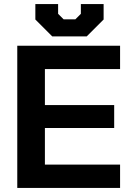

<svg xmlns="http://www.w3.org/2000/svg" viewBox="-20 -925 646 945"><path d="M65 -700H571V-585H201V-408H542V-295H201V-115H571V0H65ZM154 -829V-905H266V-857L293 -830H351L378 -857V-905H490V-829L407 -746H237Z"/></svg>

Font: Chakra Petch
Style: Bold
Weight: 700
Designer: Katatrad Aksorn Co.,Ltd.
Foundry: Cadson Demak Co.,Ltd.
Version: Version 1.000; ttfautohint (v1.6)